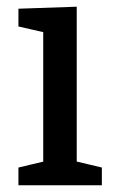

<svg xmlns="http://www.w3.org/2000/svg" viewBox="-20 -553 345 573"><path d="M209 -61 200 -73 284 -53V0H35V-53L119 -73L109 -61V-464L118 -455L35 -474V-527L209 -533Z"/></svg>

Font: Bitter Thin Medium
Style: Regular
Weight: 500
Version: Version 3.021